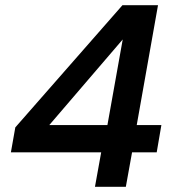

<svg xmlns="http://www.w3.org/2000/svg" viewBox="-20 -720 677 740"><path d="M346 0 370 -133H22L39 -229L452 -700H589L507 -238H602L584 -133H489L465 0ZM170 -238H394L453 -568Z"/></svg>

Font: DM Sans 17pt SemiBold
Style: Italic
Weight: 600
Italic angle: -10°
Version: Version 4.004;gftools[0.9.30]